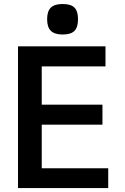

<svg xmlns="http://www.w3.org/2000/svg" viewBox="-20 -962 640 982"><path d="M72 -725H519.5V-622.5H193.5V-426.5H504V-324.5H193.5V-101.5H533.5V0H72ZM221 -863.5Q221 -904.5 240 -923Q259 -941.5 300.5 -941.5Q342.5 -941.5 360.8 -923.2Q379 -905 379 -863.5Q379 -822.5 360.8 -804Q342.5 -785.5 300.5 -785.5Q259.5 -785.5 240.2 -804.2Q221 -823 221 -863.5Z"/></svg>

Font: JuliaMono SemiBold
Style: Regular
Weight: 600
Monospace: yes
Designer: cormullion
Foundry: corm
Version: Version 0.055; ttfautohint (v1.8.4)